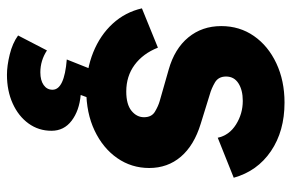

<svg xmlns="http://www.w3.org/2000/svg" viewBox="-163 -435 838 552"><g transform="rotate(90 256.0 -159.0)"><path d="M239 12Q180 12 130.5 -8Q81 -28 48 -64Q15 -100 4 -148L117 -194Q134 -151 166.5 -127Q199 -103 243 -103Q280 -103 298.5 -118Q317 -133 317 -154Q317 -176 301 -185.5Q285 -195 271 -199L180 -225Q120 -242 87.5 -281.5Q55 -321 55 -376Q55 -429 83.5 -470Q112 -511 162 -534.5Q212 -558 275 -558Q357 -558 414.5 -519Q472 -480 491 -412L376 -366Q369 -399 338 -418.5Q307 -438 270 -438Q239 -438 219.5 -425.5Q200 -413 200 -390Q200 -368 217 -358Q234 -348 252 -343L336 -317Q398 -298 430.5 -260Q463 -222 463 -169Q463 -118 434.5 -77Q406 -36 355.5 -12Q305 12 239 12ZM195 240Q169 240 136.5 232Q104 224 82 208L125 125Q154 144 188 144Q211 144 224.5 134.5Q238 125 238 109Q238 75 151 68L182 -10H267L253 28Q298 32 327 54Q356 76 356 112Q356 149 335 178Q314 207 277.5 223.5Q241 240 195 240Z"/></g></svg>

Font: Plus Jakarta Sans ExtraBold
Style: Italic
Weight: 800
Italic angle: -8°
Designer: Gumpita Rahayu
Foundry: Tokotype
Version: Version 2.071; ttfautohint (v1.8.4.7-5d5b);gftools[0.9.29]